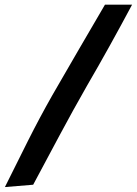

<svg xmlns="http://www.w3.org/2000/svg" viewBox="-40 -755 571 802"><path d="M511.7 -735.4Q465.8 -649.4 418.9 -564.9Q372.1 -480.5 323.2 -396.5Q264.6 -293.9 209.5 -190.9Q154.3 -87.9 98.6 16.6L-19.5 26.4Q28.3 -70.3 76.7 -166.5Q125 -262.7 178.7 -357.4Q233.4 -452.1 288.1 -546.4Q342.8 -640.6 398.4 -735.4Z"/></svg>

Font: Slackey
Style: Regular
Weight: 400
Designer: Squid
Foundry: Font Diner, Inc DBA Sideshow
Version: Version 1.001